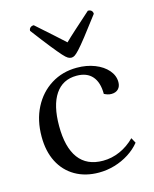

<svg xmlns="http://www.w3.org/2000/svg" viewBox="-108 -766 680 850"><g transform="rotate(-15 232.0 -340.5)"><path d="M240 12Q178 12 131.5 -15Q85 -42 60 -91Q35 -140 35 -207Q35 -282 64.5 -339.5Q94 -397 146 -429.5Q198 -462 264 -462Q309 -462 346 -447.5Q383 -433 404.5 -408Q426 -383 426 -353Q426 -333 414.5 -321.5Q403 -310 383 -310Q374 -310 366 -312.5Q358 -315 350 -319Q350 -372 325.5 -400Q301 -428 254 -428Q190 -428 156 -377.5Q122 -327 122 -233Q122 -135 159.5 -84.5Q197 -34 271 -34Q311 -34 348.5 -50.5Q386 -67 417 -98L430 -74Q409 -48 378.5 -28.5Q348 -9 312.5 1.5Q277 12 240 12ZM254 -511Q246 -511 238 -515.5Q230 -520 216 -535.5Q202 -551 176 -583.5Q150 -616 107 -673Q107 -682 113 -687.5Q119 -693 129 -693Q176 -651 206 -624.5Q236 -598 254 -581Q271 -598 300.5 -624.5Q330 -651 377 -693Q388 -693 393.5 -687.5Q399 -682 399 -673Q356 -616 330.5 -583.5Q305 -551 290.5 -535.5Q276 -520 268.5 -515.5Q261 -511 254 -511Z"/></g></svg>

Font: Petrona
Style: Regular
Weight: 400
Designer: Ringo R. Seeber
Foundry: Ringo R. Seeber
Version: Version 2.001; ttfautohint (v1.8.3)